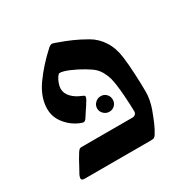

<svg xmlns="http://www.w3.org/2000/svg" viewBox="-126 -643 748 759"><g transform="rotate(-30 248.0 -263.5)"><path d="M101.6 -114.7H335Q342.8 -114.7 348.1 -119.6Q353.5 -124.5 353.5 -132.8Q353.5 -158.7 349.9 -209Q346.2 -259.3 338.9 -289.1Q334 -306.6 325.4 -322Q316.9 -337.4 306.2 -347.2Q296.4 -356.9 270 -372.6Q243.7 -388.2 216.1 -399.9Q188.5 -411.6 173.3 -411.6Q168.9 -411.6 162.4 -402.1Q155.8 -392.6 150.9 -379.2Q146 -365.7 146 -355Q146 -333.5 162.6 -316.2Q179.2 -298.8 204.6 -289.1Q211.4 -286.1 213.9 -284.4Q216.3 -282.7 216.3 -278.8Q216.3 -273.4 210.9 -265.1Q199.7 -246.1 185.5 -225.6L173.3 -206.5Q166 -195.3 159.2 -195.3Q153.8 -195.3 146 -198.7Q110.8 -212.4 85.4 -243.2Q60.1 -273.9 60.1 -312.5Q60.1 -364.7 97.2 -417.2Q134.3 -469.7 189.9 -520Q198.7 -526.9 205.6 -526.9Q207.5 -526.9 211.7 -525.4Q215.8 -523.9 217.8 -523.4Q256.3 -509.8 283.2 -498Q310.1 -486.3 343.3 -467.3Q375.5 -448.7 396.2 -416Q417 -383.3 422.4 -338.9Q426.8 -307.1 429.2 -259Q431.6 -210.9 431.6 -176.8Q431.6 -143.1 418.5 -104.5Q406.7 -72.8 397.5 -51.3Q388.2 -29.8 375.5 -9.8Q370.6 -3.4 366.5 -1.7Q362.3 0 350.6 0H49.8Q36.1 0 36.1 -9.8Q36.6 -12.2 37.6 -16.4Q38.6 -20.5 40 -23.4L51.3 -43.9Q71.8 -83 84 -101.6Q89.4 -109.4 92.8 -112.1Q96.2 -114.7 101.6 -114.7ZM268.1 -180.2Q253.4 -180.2 242.7 -190.7Q231.9 -201.2 231.9 -215.3Q231.9 -230 242.7 -240.5Q253.4 -251 268.1 -251Q283.2 -251 293.2 -240.7Q303.2 -230.5 303.2 -215.3Q303.2 -200.7 293 -190.4Q282.7 -180.2 268.1 -180.2Z"/></g></svg>

Font: David Libre Medium
Style: Regular
Weight: 500
Version: Version 1.000